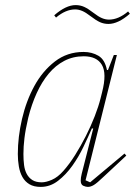

<svg xmlns="http://www.w3.org/2000/svg" viewBox="-20 -722 545 754"><path d="M140 12Q113 12 95.5 1.5Q78 -9 68 -27Q58 -45 54 -68.5Q50 -92 50 -117Q50 -184 66.5 -255Q83 -326 115 -384.5Q147 -443 195.5 -480.5Q244 -518 308 -518Q341 -518 366.5 -503Q392 -488 400 -447H404L427 -506H439L316 -14L334 -6L469 -119L476 -111L387 -28Q361 -3 348.5 4.5Q336 12 325 12Q317 12 307 7.5Q297 3 297 -13Q297 -24 301 -40L346 -217L341 -218Q327 -186 308 -146Q289 -106 264 -71Q239 -36 208 -12Q177 12 140 12ZM144 -6Q161 -6 184 -16Q207 -26 229 -51Q253 -78 275.5 -114Q298 -150 317.5 -188.5Q337 -227 352 -265.5Q367 -304 375 -336L381 -360Q400 -434 380 -467.5Q360 -501 309 -501Q267 -501 232.5 -483Q198 -465 171 -432.5Q144 -400 124 -356Q104 -312 91 -260Q80 -213 76 -179.5Q72 -146 72 -117Q72 -94 74.5 -74Q77 -54 85 -39Q93 -24 107 -15Q121 -6 144 -6ZM406 -628Q388 -628 372.5 -635Q357 -642 335 -659Q317 -673 303 -679Q289 -685 275 -685Q238 -685 200 -653L193 -662Q239 -702 277 -702Q295 -702 310.5 -695Q326 -688 348 -671Q366 -657 380 -651Q394 -645 408 -645Q445 -645 483 -677L490 -668Q444 -628 406 -628Z"/></svg>

Font: IBM Plex Serif Thin
Style: Italic
Weight: 100
Italic angle: -14°
Designer: Mike Abbink, Paul van der Laan, Pieter van Rosmalen
Foundry: Bold Monday
Version: Version 3.001